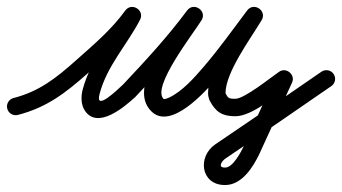

<svg xmlns="http://www.w3.org/2000/svg" viewBox="-36 -303 980 550"><path d="M15.2 26.2C15.2 26.2 15.2 26.2 15.2 26.2C97.6 5 151.5 -36.3 215.6 -93.3C268.4 -140.2 321.8 -186 363.3 -243.4C372.3 -255.9 365.2 -269.2 354.1 -276.1C343 -282.9 327.9 -283.2 320.8 -269.5C281.6 -193.6 223.3 -132.1 200.8 -46.3C200.8 -46.3 200.8 -46.4 200.8 -46.4C200.8 -46.4 200.8 -46.4 200.8 -46.4C195.7 -27.1 195.7 -2.4 207.5 14.6C244.5 68.4 320.5 3.1 350.8 -24.5C350.8 -24.5 351.2 -24.8 351.5 -25.2C351.8 -25.5 352.2 -25.8 352.2 -25.9C418.1 -95.8 482.7 -165.6 540.1 -243.1C549.6 -256 543.5 -269.8 533 -277C522.4 -284.2 507.3 -284.8 498.8 -271.2C459.2 -207.9 325.4 -55 397.5 15.8C397.5 15.8 397.4 15.8 397.4 15.8C397.4 15.7 397.3 15.7 397.3 15.7C453 71.4 552.2 -40.3 586 -79.7C630.6 -131.8 670.7 -188.2 712 -243C721.5 -255.6 715.2 -269.3 704.5 -276.5C693.8 -283.8 678.7 -284.4 670.6 -270.9C630.7 -204.6 560 -113.8 560 -36C560 -29.8 561.3 -24 563.3 -18.1C563.3 -18 563.7 -17.1 564.1 -16.1C564.5 -15.2 564.9 -14.2 565 -14.2C582 17.6 600.1 30 638 30C686.5 30 751.9 -28.4 792.3 -56.5C802.4 -63.5 795.7 -76.8 785.2 -85.6C774.7 -94.3 760.4 -98.6 755.3 -87.4C724.3 -19.7 693.3 47.9 662.3 115.6C662.3 115.6 662.3 115.5 662.3 115.5C662.3 115.4 662.4 115.4 662.4 115.4C654.5 132.1 631 177.7 608.7 177C608.7 177 608.6 177 608.4 177C608.2 177 608 177 608 177C585.9 177 600.8 157.3 609.1 151.7C609.1 151.7 609.1 151.7 609 151.7C609 151.7 609 151.7 609 151.7C710.7 82.8 812.4 13.6 913.3 -56.5C924.6 -64.3 927.4 -79.9 919.5 -91.3C911.7 -102.6 896.1 -105.4 884.7 -97.5C784 -27.5 682.5 41.5 581 110.3C581 110.3 581 110.3 581 110.3C580.9 110.3 580.9 110.3 580.9 110.3C528.6 146 539.2 227 608 227C608 227 607.8 227 607.6 227C607.4 227 607.3 227 607.3 227C656.2 228.4 689.4 175.5 707.6 136.6C707.6 136.6 707.7 136.6 707.7 136.5C707.7 136.5 707.7 136.4 707.7 136.4C738.7 68.7 769.7 1.1 800.7 -66.6C805.8 -77.7 801.6 -89 793.6 -95.7C785.6 -102.4 773.8 -104.5 763.7 -97.5C736 -78.3 664 -20 638 -20C617 -20 617 -23 609 -37.8C609 -37.9 609.4 -36.9 609.9 -35.9C610.3 -34.9 610.7 -33.8 610.7 -33.9C610.5 -34.6 610 -35.3 610 -36C610 -95.6 680.6 -190.5 713.4 -245.1C721.6 -258.6 716 -271.9 706 -278.7C696 -285.4 681.5 -285.7 672 -273C631.4 -219.1 592 -163.5 548 -112.3C520.9 -80.6 485.7 -40.5 447.3 -23C445.7 -22.3 434.7 -17.7 432.7 -19.7C432.7 -19.7 432.6 -19.7 432.6 -19.8C432.6 -19.8 432.5 -19.8 432.5 -19.8C398 -53.7 516.5 -205.3 541.2 -244.8C549.7 -258.3 544.1 -271.8 534.1 -278.6C524 -285.5 509.4 -285.7 499.9 -272.9C443.7 -197 380.4 -128.7 315.8 -60.1C315.8 -60.1 316.1 -60.5 316.5 -60.8C316.8 -61.2 317.2 -61.5 317.2 -61.5C303 -48.6 235.2 18.7 249.2 -33.6C249.2 -33.6 249.2 -33.6 249.2 -33.6C249.2 -33.6 249.2 -33.7 249.2 -33.7C270.4 -114.8 328 -174.4 365.2 -246.5C372.3 -260.2 366.2 -273 356.1 -279.2C345.9 -285.5 331.8 -285.1 322.7 -272.6C283.5 -218.3 232.3 -175.1 182.4 -130.7C124.5 -79.2 76.7 -41.2 2.8 -22.2C-10.6 -18.8 -18.7 -5.1 -15.2 8.2C-11.8 21.6 1.9 29.7 15.2 26.2Z"/></svg>

Font: FRB American Cursive Guidelines Arrows Semibold
Style: Italic
Weight: 600
Italic angle: -25°
Version: Version 2.0;Modular Font Editor K font №1